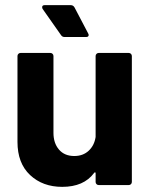

<svg xmlns="http://www.w3.org/2000/svg" viewBox="-20 -720 587 747"><path d="M364 -514H481Q486 -514 489.5 -510.5Q493 -507 493 -502V-12Q493 -7 489.5 -3.5Q486 0 481 0H364Q359 0 355.5 -3.5Q352 -7 352 -12V-46Q352 -49 350 -49.5Q348 -50 346 -47Q306 7 222 7Q146 7 97 -39Q48 -85 48 -168V-502Q48 -507 51.5 -510.5Q55 -514 60 -514H176Q181 -514 184.5 -510.5Q188 -507 188 -502V-203Q188 -163 209.5 -138Q231 -113 269 -113Q303 -113 325 -133.5Q347 -154 352 -187V-502Q352 -507 355.5 -510.5Q359 -514 364 -514ZM325 -584Q325 -576 315 -576H231Q222 -576 217 -584L146 -685Q144 -688 144 -692Q144 -700 154 -700H255Q265 -700 270 -691L323 -590Q325 -586 325 -584Z"/></svg>

Font: UMi
Style: Bold
Weight: 700
Designer: Peter Middis
Foundry: We Are UMi
Version: Version 1.0